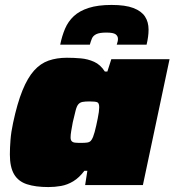

<svg xmlns="http://www.w3.org/2000/svg" viewBox="-20 -750 707 778"><path d="M176 8Q124 8 89 -3.5Q54 -15 37 -44Q20 -73 20 -124Q20 -150 22.5 -182.5Q25 -215 33 -252Q50 -332 71 -383.5Q92 -435 118 -464Q144 -493 177 -504.5Q210 -516 251 -516Q279 -516 307.5 -513.5Q336 -511 361.5 -499.5Q387 -488 405 -460H415L431 -510H667L559 0H325L334 -58H322Q301 -30 277 -15.5Q253 -1 227.5 3.5Q202 8 176 8ZM308 -171Q325 -171 334 -172.5Q343 -174 348 -179.5Q353 -185 357 -195Q360 -203 363.5 -215Q367 -227 370 -241.5Q373 -256 376 -270Q379 -284 380.5 -296Q382 -308 382 -315Q382 -332 374.5 -335.5Q367 -339 343 -339Q325 -339 314.5 -337Q304 -335 297.5 -327.5Q291 -320 286.5 -302.5Q282 -285 275 -255Q271 -233 268.5 -218.5Q266 -204 266 -193Q266 -183 270.5 -178Q275 -173 284 -172Q293 -171 308 -171ZM224 -569Q231 -604 243.5 -633.5Q256 -663 279 -684.5Q302 -706 339.5 -718Q377 -730 432 -730Q488 -730 520.5 -717.5Q553 -705 567.5 -683Q582 -661 582 -630Q582 -616 580 -601Q578 -586 574 -569H453Q455 -575 456.5 -581Q458 -587 458 -592Q458 -604 448.5 -611Q439 -618 411 -618Q383 -618 370 -611.5Q357 -605 352.5 -594Q348 -583 344 -569Z"/></svg>

Font: Saira Expanded Black
Style: Italic
Weight: 900
Width: 7
Italic angle: -12°
Designer: Hector Gatti with collaboration of the Omnibus-Type team
Foundry: Omnibus-Type
Version: Version 1.101